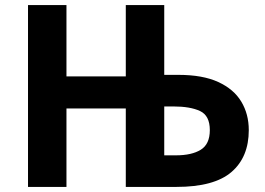

<svg xmlns="http://www.w3.org/2000/svg" viewBox="-20 -734 1042 754"><path d="M90 0V-714H241V-434H474V-714H625V-440H681Q776 -440 837 -412Q898 -384 927.5 -335Q957 -286 957 -223Q957 -117 889 -58.5Q821 0 673 0H474V-308H241V0ZM625 -124H671Q733 -124 768.5 -146Q804 -168 804 -223Q804 -280 765.5 -298Q727 -316 660 -316H625Z"/></svg>

Font: Noto IKEA Latin
Style: Bold
Weight: 700
Designer: Monotype Design Team
Foundry: Monotype Imaging Inc.
Version: Version 1.0